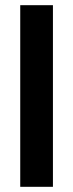

<svg xmlns="http://www.w3.org/2000/svg" viewBox="-20 -720 282 740"><path d="M58 0V-700H184V0Z"/></svg>

Font: Space Grotesk Frontify
Style: Bold
Weight: 700
Designer: Florian Karsten
Version: Version 2.000